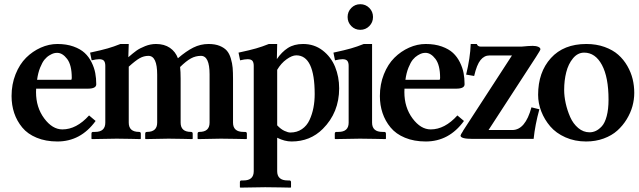

<svg xmlns="http://www.w3.org/2000/svg" viewBox="-20 -651 2993 900"><path d="M153.8 -276.9H314Q316.4 -279.3 316.4 -286.1Q316.4 -346.2 294.7 -374.8Q272.9 -403.3 248 -403.3Q240.7 -403.3 232.7 -401.4Q224.6 -399.4 211.9 -391.8Q199.2 -384.3 188.7 -371.6Q178.2 -358.9 168.2 -334.2Q158.2 -309.6 153.8 -276.9ZM397.5 -109.9 428.2 -84Q358.4 12.2 249 12.2Q194.3 12.2 151.9 -5.4Q109.4 -22.9 84.2 -53.5Q59.1 -84 46.6 -121.1Q34.2 -158.2 34.2 -200.7Q34.2 -255.9 53 -303Q71.8 -350.1 102.3 -380.4Q132.8 -410.6 171.1 -427.7Q209.5 -444.8 249 -444.8Q291.5 -444.8 324.2 -433.1Q356.9 -421.4 376.7 -403.1Q396.5 -384.8 409.2 -359.1Q421.9 -333.5 426.5 -308.6Q431.2 -283.7 431.2 -255.9Q431.2 -235.4 391.6 -235.4H149.4Q148.9 -230.5 148.9 -219.2Q148.9 -147.5 187.3 -95.9Q225.6 -44.4 272.5 -44.4Q338.4 -44.4 397.5 -109.9Z M962.4 -76.2V-302.7Q962.4 -389.2 921.9 -389.2Q897 -389.2 875 -377.2Q853 -365.2 824.2 -336.9Q826.7 -315.9 826.7 -281.7V-76.2Q826.7 -32.7 875 -32.7Q883.3 -32.7 883.3 -24.4V-1L881.3 1L837.9 0Q794.4 -1 770 -1L662.6 1L660.6 -1V-24.4Q660.6 -32.7 668.9 -32.7Q716.8 -32.7 716.8 -76.2V-300.8Q716.8 -389.2 675.8 -389.2Q654.3 -389.2 634.8 -378.2Q615.2 -367.2 583.5 -338.4V-76.2Q583.5 -32.7 631.8 -32.7Q640.1 -32.7 640.1 -24.4V-1L638.2 1L594.7 0Q551.3 -1 526.9 -1L410.6 1L408.7 -1V-24.4Q408.7 -32.7 416.5 -32.7H425.8Q473.6 -32.7 473.6 -76.2V-342.3Q473.6 -358.4 467.3 -366Q460.9 -373.5 444.8 -373.5Q431.6 -373.5 409.7 -368.2L402.3 -404.3Q456.5 -416 484.6 -424.1Q512.7 -432.1 544.4 -444.8H583.5L581.5 -382.8Q604 -402.3 619.6 -413.6Q635.3 -424.8 660.4 -434.8Q685.5 -444.8 711.4 -444.8Q750 -444.8 776.4 -426.8Q802.7 -408.7 814 -377.9Q852.5 -411.1 886.2 -428Q919.9 -444.8 957.5 -444.8Q988.3 -444.8 1009.8 -436Q1031.2 -427.2 1043.2 -413.6Q1055.2 -399.9 1062 -377Q1068.8 -354 1070.6 -333Q1072.3 -312 1072.3 -280.8V-76.2Q1072.3 -32.7 1121.1 -32.7H1128.9Q1137.2 -32.7 1137.2 -24.4V-1L1135.3 1L1087.4 0Q1040 -1 1015.6 -1L908.2 1L906.2 -1V-24.4Q906.2 -32.7 914.6 -32.7Q962.4 -32.7 962.4 -76.2Z M1279.3 -323.7V-63.5Q1296.4 -45.4 1313.2 -37.6Q1330.1 -29.8 1340.8 -29.8Q1372.1 -29.8 1395.3 -45.7Q1418.5 -61.5 1430.9 -88.6Q1443.4 -115.7 1449.2 -146Q1455.1 -176.3 1455.1 -210Q1455.1 -391.6 1368.7 -391.6Q1349.1 -391.6 1323.2 -373Q1297.4 -354.5 1279.3 -323.7ZM1169.4 151.4V-342.3Q1169.4 -358.4 1163.1 -366Q1156.7 -373.5 1140.6 -373.5Q1127.4 -373.5 1105.5 -368.2L1098.1 -404.3Q1152.3 -416 1180.4 -424.1Q1208.5 -432.1 1240.2 -444.8H1279.3L1277.8 -374Q1300.3 -407.2 1329.3 -426Q1358.4 -444.8 1400.9 -444.8Q1453.1 -444.8 1492.4 -414.6Q1531.7 -384.3 1550.8 -337.6Q1569.8 -291 1569.8 -236.8Q1569.8 -123.5 1493.2 -46.9Q1434.1 12.2 1346.7 12.2Q1314 12.2 1279.3 -5.4V151.4Q1279.3 194.8 1328.1 194.8H1335.9Q1344.2 194.8 1344.2 203.1V226.6L1342.3 228.5L1294.4 227.5Q1247.1 226.6 1222.7 226.6L1106.4 228.5L1104.5 226.6V203.1Q1104.5 194.8 1112.3 194.8H1121.6Q1169.4 194.8 1169.4 151.4Z M1724.1 -76.2Q1724.1 -32.7 1772.9 -32.7H1780.8Q1789.1 -32.7 1789.1 -24.4V-1L1787.1 1L1739.3 0Q1691.9 -1 1667.5 -1L1551.3 1L1549.3 -1V-24.4Q1549.3 -32.7 1557.1 -32.7H1566.4Q1614.3 -32.7 1614.3 -76.2V-342.3Q1614.3 -358.4 1607.9 -366Q1601.6 -373.5 1585.4 -373.5Q1572.3 -373.5 1550.3 -368.2L1543 -404.3Q1597.2 -416 1625.2 -424.1Q1653.3 -432.1 1685.1 -444.8H1724.1ZM1626.7 -528.8Q1609.4 -546.4 1609.4 -571.3Q1609.4 -596.2 1626.7 -613.8Q1644 -631.3 1668.9 -631.3Q1693.8 -631.3 1711.2 -613.8Q1728.5 -596.2 1728.5 -571.3Q1728.5 -546.4 1711.2 -528.8Q1693.8 -511.2 1668.9 -511.2Q1644 -511.2 1626.7 -528.8Z M1880.4 -276.9H2040.5Q2043 -279.3 2043 -286.1Q2043 -346.2 2021.2 -374.8Q1999.5 -403.3 1974.6 -403.3Q1967.3 -403.3 1959.2 -401.4Q1951.2 -399.4 1938.5 -391.8Q1925.8 -384.3 1915.3 -371.6Q1904.8 -358.9 1894.8 -334.2Q1884.8 -309.6 1880.4 -276.9ZM2124 -109.9 2154.8 -84Q2085 12.2 1975.6 12.2Q1920.9 12.2 1878.4 -5.4Q1835.9 -22.9 1810.8 -53.5Q1785.6 -84 1773.2 -121.1Q1760.7 -158.2 1760.7 -200.7Q1760.7 -255.9 1779.5 -303Q1798.3 -350.1 1828.9 -380.4Q1859.4 -410.6 1897.7 -427.7Q1936 -444.8 1975.6 -444.8Q2018.1 -444.8 2050.8 -433.1Q2083.5 -421.4 2103.3 -403.1Q2123 -384.8 2135.7 -359.1Q2148.4 -333.5 2153.1 -308.6Q2157.7 -283.7 2157.7 -255.9Q2157.7 -235.4 2118.2 -235.4H1876Q1875.5 -230.5 1875.5 -219.2Q1875.5 -147.5 1913.8 -95.9Q1952.1 -44.4 1999 -44.4Q2064.9 -44.4 2124 -109.9Z M2214.8 -444.8Q2219.7 -432.6 2232.4 -432.6H2425.8Q2459.5 -436 2477.1 -436Q2492.7 -436 2502.9 -431.6Q2513.2 -427.2 2513.2 -419.9Q2513.2 -416 2492.7 -384.3L2270 -41.5H2381.3Q2442.4 -41.5 2471.2 -147.9L2508.3 -138.7Q2488.3 -66.4 2481.4 0H2194.3Q2138.7 0 2138.7 -15.6Q2138.7 -19 2150.9 -37.6H2150.4L2379.9 -391.1H2274.4Q2250 -391.1 2232.4 -369.4Q2214.8 -347.7 2202.6 -294.9L2165 -301.3Q2184.1 -379.4 2186.5 -444.8Z M2718.3 -404.3Q2688 -404.3 2666 -377.7Q2644 -351.1 2634.3 -312.5Q2624.5 -273.9 2624.5 -229.5Q2624.5 -199.7 2631.8 -166.5Q2639.2 -133.3 2652.8 -102.3Q2666.5 -71.3 2690.4 -51Q2714.4 -30.8 2743.7 -30.8Q2758.8 -30.8 2772.9 -37.4Q2787.1 -43.9 2801.3 -59.3Q2815.4 -74.7 2824 -106.9Q2832.5 -139.2 2832.5 -184.1Q2832.5 -289.1 2801.5 -346.7Q2770.5 -404.3 2718.3 -404.3ZM2502.4 -206.5Q2502.4 -312.5 2562.3 -378.7Q2622.1 -444.8 2728.5 -444.8Q2775.4 -444.8 2814 -430.9Q2852.5 -417 2877.9 -394.5Q2903.3 -372.1 2920.7 -341.8Q2938 -311.5 2945.6 -280Q2953.1 -248.5 2953.1 -215.8Q2953.1 -184.6 2944.6 -153.3Q2936 -122.1 2917.7 -92Q2899.4 -62 2873.5 -38.8Q2847.7 -15.6 2809.8 -1.7Q2772 12.2 2727.1 12.2Q2674.3 12.2 2630.4 -7.3Q2586.4 -26.9 2559.3 -58.6Q2532.2 -90.3 2517.3 -128.7Q2502.4 -167 2502.4 -206.5Z"/></svg>

Font: LL2
Style: Bold
Weight: 700
Designer: Philipp H. Poll
Foundry: Philipp H. Poll
Version: Version 2.7.x